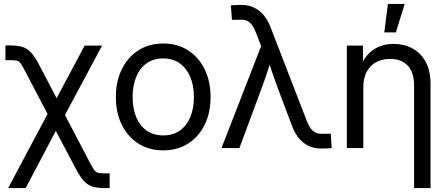

<svg xmlns="http://www.w3.org/2000/svg" viewBox="-20 -755 2280 979"><path d="M21.5 204.1 247.1 -220.2H284.2L436.5 70.8Q451.7 99.6 460.4 111.8Q469.2 124 481.4 126.5Q493.7 128.9 518.1 128.9H539.1V204.1H518.1Q480.5 204.1 455.3 197.5Q430.2 190.9 409.9 169.9Q389.6 148.9 366.7 105.5L264.6 -87.4L110.8 204.1ZM249 -123.5 109.9 -388.7Q94.2 -418.5 85.7 -430.9Q77.1 -443.4 65.4 -445.8Q53.7 -448.2 28.8 -448.2H7.8V-523.4H28.8Q66.4 -523.4 91.6 -516.6Q116.7 -509.8 137 -488.5Q157.2 -467.3 180.2 -423.3L268.6 -254.4L411.6 -522.5H500.5L287.1 -123.5Z M812 11.7Q740.2 11.7 685.8 -22.9Q631.3 -57.6 601.1 -118.7Q570.8 -179.7 570.8 -259.8Q570.8 -340.3 601.1 -401.9Q631.3 -463.4 685.8 -498.3Q740.2 -533.2 812 -533.2Q884.8 -533.2 939 -498.3Q993.2 -463.4 1023.4 -401.9Q1053.7 -340.3 1053.7 -259.8Q1053.7 -179.7 1023.4 -118.7Q993.2 -57.6 939 -22.9Q884.8 11.7 812 11.7ZM812 -64.5Q862.3 -64.5 897.2 -89.4Q932.1 -114.3 950.4 -158.4Q968.8 -202.6 968.8 -259.8Q968.8 -317.9 950.4 -362.1Q932.1 -406.2 897.2 -431.6Q862.3 -457 812 -457Q762.2 -457 727.3 -431.9Q692.4 -406.7 674.3 -362.3Q656.2 -317.9 656.2 -259.8Q656.2 -202.1 674.3 -158.2Q692.4 -114.3 727.3 -89.4Q762.2 -64.5 812 -64.5Z M1109.4 0 1311.5 -520 1284.7 -589.4Q1274.9 -614.7 1263.2 -629.4Q1251.5 -644 1237.1 -649.9Q1222.7 -655.8 1203.6 -654.3L1162.6 -653.8L1157.2 -728Q1168.9 -728.5 1182.9 -729.2Q1196.8 -730 1211.4 -730Q1244.6 -730 1272.9 -717.3Q1301.3 -704.6 1323 -679.7Q1344.7 -654.8 1358.9 -617.7L1544.4 -138.2Q1554.2 -112.8 1565.9 -98.1Q1577.6 -83.5 1592 -77.6Q1606.4 -71.8 1625 -73.2H1666.5L1671.4 0.5Q1660.2 1 1646.2 1.7Q1632.3 2.4 1617.7 2.4Q1584 2.4 1555.7 -10.3Q1527.3 -22.9 1505.9 -47.9Q1484.4 -72.8 1470.2 -109.9L1397.5 -302.7Q1382.3 -343.3 1368.9 -382.8Q1355.5 -422.4 1342.8 -461.9H1367.2Q1354.5 -422.9 1341.3 -382.8Q1328.1 -342.8 1313 -302.7L1200.7 0Z M1832.5 -307.6V0H1748.5V-522.5H1830.6V-395.5H1809.6Q1835 -466.8 1880.4 -499Q1925.8 -531.2 1986.8 -531.2Q2039.6 -531.2 2082.3 -508.5Q2125 -485.8 2150.1 -440.4Q2175.3 -395 2175.3 -326.2V204.1H2091.3V-319.8Q2091.3 -386.2 2059.1 -420.4Q2026.9 -454.6 1968.8 -454.6Q1931.2 -454.6 1900.1 -439Q1869.1 -423.3 1850.8 -390.9Q1832.5 -358.4 1832.5 -307.6ZM1939.5 -589.8 1958 -734.9H2043.5L1998.5 -589.8Z"/></svg>

Font: Inter 28pt
Style: Regular
Weight: 400
Designer: Rasmus Andersson
Foundry: rsms
Version: Version 4.001;git-66647c0bb